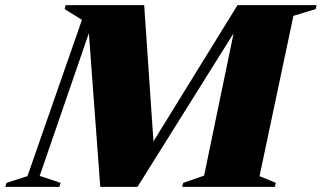

<svg xmlns="http://www.w3.org/2000/svg" viewBox="-84 -725 1248 745"><path d="M289.5 -679.5 70 -42.5 151 -15.5 146.5 0H-63.5L-58.5 -15.5L22.5 -41.5L234 -648L167 -689.5L170.5 -705H475.5L515 -124L465.5 -102L837.5 -705H888L878.5 -685.5L449.5 0H305L255 -675ZM845 -705H1144.5L1140.5 -689.5L1054.5 -663.5L923 -41.5L986.5 -15.5L982.5 0H622.5L627 -15.5L708 -43.5Z"/></svg>

Font: Newsreader 60pt ExtraBold
Style: Italic
Weight: 800
Italic angle: -17°
Designer: Hugues Gentile
Foundry: Production Type
Version: Version 1.003